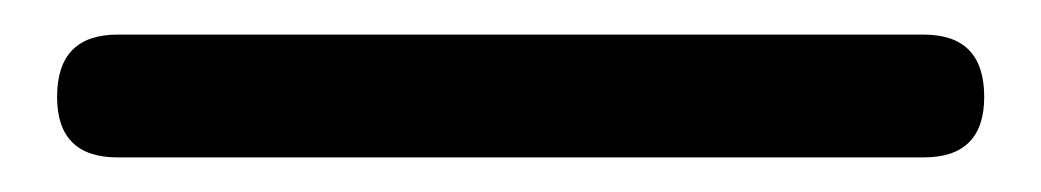

<svg xmlns="http://www.w3.org/2000/svg" viewBox="-20 55 602 111"><path d="M48 146Q13 146 13 111Q13 75 48 75H514Q549 75 549 111Q549 146 514 146H281Z"/></svg>

Font: GenSenRounded JP M
Style: Regular
Weight: 500
Version: Version 1.501;PS 1;hotconv 16.6.51;makeotf.lib2.5.65220